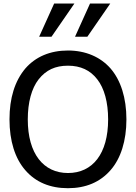

<svg xmlns="http://www.w3.org/2000/svg" viewBox="-20 -1020 748 1056"><path d="M277.8 -1000.5 195.3 -817.9H263.2L389.2 -1000.5ZM475.1 -1000.5 392.6 -817.9H460.4L586.4 -1000.5ZM587.9 -643.6C532.7 -706.5 451.2 -742.2 353.5 -742.2C255.9 -742.2 175.8 -708 119.6 -643.6C61.5 -574.7 32.2 -481 32.2 -363.3C32.2 -244.6 62.5 -148.9 119.1 -84C175.8 -18.1 255.4 15.1 353.5 15.1C452.1 15.1 530.3 -18.1 587.9 -84C644.5 -148.4 675.3 -246.1 675.3 -363.3C675.3 -482.4 644 -578.6 587.9 -643.6ZM574.7 -363.3C574.7 -174.3 489.3 -68.4 354 -68.4C219.2 -68.4 132.8 -174.3 132.8 -363.3C132.8 -457 153.8 -534.2 192.4 -583.5C232.9 -634.8 283.7 -658.7 354 -658.7C422.9 -658.7 476.6 -633.8 515.1 -583.5C553.7 -534.2 574.7 -457.5 574.7 -363.3Z"/></svg>

Font: SG Kara
Style: Regular
Weight: 400
Designer: Damoon Khanjanzadeh
Version: Version 1.000